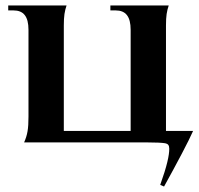

<svg xmlns="http://www.w3.org/2000/svg" viewBox="-20 -520 726 701"><path d="M68 0H520C549 0 570 1 583 3C593 5 598 10 598 23C598 47 590 85 565 155L579 161C625 78 671 -9 685 -42H586V-427C586 -462 589 -479 596 -500H383V-482H402C439 -482 457 -460 457 -411V-42H213V-427C213 -462 216 -479 223 -500H10V-482H29C66 -482 84 -460 84 -411V-94C84 -49 80 -27 68 0Z"/></svg>

Font: Sinistre
Style: Bold
Weight: 700
Designer: Jules Durand
Foundry: Collletttivo
Version: Version 69.420;Glyphs 3.2 (3217)